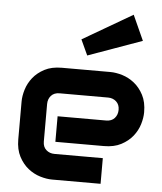

<svg xmlns="http://www.w3.org/2000/svg" viewBox="-56 -855 764 903"><g transform="rotate(5 326.5 -403.0)"><path d="M627.4 -353Q627.4 -326.7 618.2 -296.1Q608.9 -265.6 588.1 -239.5Q567.4 -213.4 533.9 -195.8Q500.5 -178.2 452.6 -178.2H223.6V-298.8H452.6Q478.5 -298.8 492.7 -314.7Q506.8 -330.6 506.8 -354Q506.8 -378.9 491 -393.1Q475.1 -407.2 452.6 -407.2H223.6Q197.8 -407.2 183.6 -391.4Q169.4 -375.5 169.4 -352.1V-174.8Q169.4 -149.4 185.3 -135.3Q201.2 -121.1 224.6 -121.1H452.6V0H223.6Q197.3 0 166.7 -9.3Q136.2 -18.6 110.1 -39.3Q84 -60.1 66.4 -93.5Q48.8 -127 48.8 -174.8V-353Q48.8 -379.4 58.1 -409.9Q67.4 -440.4 88.1 -466.6Q108.9 -492.7 142.3 -510.3Q175.8 -527.8 223.6 -527.8H452.6Q479 -527.8 509.5 -518.6Q540 -509.3 566.2 -488.5Q592.3 -467.8 609.9 -434.3Q627.4 -400.9 627.4 -353ZM592.3 -687 337.4 -595.7 303.7 -668.9 538.6 -805.7Z"/></g></svg>

Font: Audiowide
Style: Regular
Weight: 400
Designer: Astigmatic (AOETI)
Foundry: Astigmatic (AOETI)
Version: Version 1.002